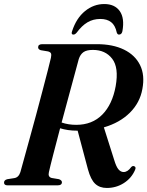

<svg xmlns="http://www.w3.org/2000/svg" viewBox="-21 -919 731 952"><path d="M648.5 -76Q631 -35.5 593 -11.2Q555 13 508.5 13Q473.5 13 451.2 -7.5Q429 -28 415 -79.5L364 -271Q337.5 -271 316.2 -274.2Q295 -277.5 277 -283Q258 -211 242.5 -151Q227 -91 221.5 -65.5Q215.5 -41.5 235.5 -36.5L271.5 -30.5Q286 -25 286 -15.5Q286 0 265 0H17Q-1 0 -1 -13.5Q-1 -26.5 15.5 -30.5L50.5 -36Q71.5 -39.5 80 -65.5Q85.5 -85.5 97.5 -128.8Q109.5 -172 125.2 -229.2Q141 -286.5 157.8 -348.5Q174.5 -410.5 189.5 -468Q204.5 -525.5 215.8 -569Q227 -612.5 231.5 -632.5Q234.5 -647 232 -653.8Q229.5 -660.5 217.5 -664L181.5 -670Q168 -674 168 -684.5Q168 -700 189 -700H459.5Q538.5 -700 593.8 -673Q649 -646 673.5 -596.2Q698 -546.5 685 -478Q673 -410 623 -360.2Q573 -310.5 494 -287.5L545 -126.5Q555.5 -91.5 566.8 -78.8Q578 -66 592 -66Q612 -66 629.5 -90.5Q636.5 -98 644 -95Q655.5 -91 648.5 -76ZM369.5 -626Q363.5 -603.5 350 -553.8Q336.5 -504 319.2 -440.2Q302 -376.5 284.5 -311.5Q318 -300 357 -300Q436 -300 486 -350.5Q536 -401 552.5 -491.5Q569 -584 535.2 -627.8Q501.5 -671.5 439.5 -671.5Q408 -671.5 392.5 -660.2Q377 -649 369.5 -626ZM476.5 -825Q440.5 -825 412.5 -808.2Q384.5 -791.5 359.5 -757.5Q351 -747.5 343.5 -747.5Q330 -747.5 336.5 -764.5Q357.5 -829 400.5 -864Q443.5 -899 496 -899Q548 -899 572.8 -864Q597.5 -829 586 -764.5Q582.5 -747.5 569 -747.5Q561.5 -747.5 558 -757.5Q550.5 -793 530.2 -809Q510 -825 476.5 -825Z"/></svg>

Font: Fraunces 72pt S000 SemiBold
Style: Italic
Weight: 600
Italic angle: -16°
Version: Version 1.000; ttfautohint (v1.8.3)